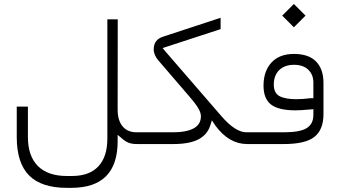

<svg xmlns="http://www.w3.org/2000/svg" viewBox="-20 -718 1696 957"><path d="M680.2 0H664.6Q638.2 0 622.1 -6.1Q606 -12.2 590.8 -25.4L566.4 -45.9V-14.2Q566.4 218.3 335.4 218.3H313Q186 218.3 124.8 156.2Q63.5 94.2 63.5 -34.7V-186.5H119.1V-35.2Q119.1 59.6 168.7 109.4Q218.3 159.2 313 159.2H338.9Q425.3 159.2 470.2 111.3Q515.1 63.5 515.1 -27.3V-621.6H566.9L566.4 -171.9Q566.4 -117.7 591.1 -88.1Q615.7 -58.6 661.1 -58.6H680.2Q687 -58.6 689.9 -51.3Q692.9 -43.9 692.9 -32.7V-27.3Q692.9 0 680.2 0Z M1218.8 0H1212.4Q1121.1 0 1053.7 -91.8L1052.7 -93.3L1036.1 -118.2L1026.9 -89.4Q1011.7 -44.9 967.3 -22.5Q922.9 0 843.8 0H675.3Q662.6 0 662.6 -27.3V-32.7Q662.6 -58.6 674.8 -58.6H844.7Q908.7 -58.6 945.1 -78.1Q981.4 -97.7 981.4 -138.7Q981.4 -157.2 967 -180.7Q952.6 -204.1 923.3 -237.8L770 -416Q746.1 -443.4 746.1 -472.7Q746.6 -497.1 758.1 -512.5Q769.5 -527.8 793.9 -535.6L1079.6 -629.4V-572.8L811.5 -485.4L790.5 -478.5L804.7 -461.4L1083.5 -139.2Q1153.3 -58.6 1208 -58.6H1219.2Q1231.4 -58.6 1231.4 -32.7V-27.3Q1231.4 -16.1 1228.3 -8.1Q1225.1 0 1218.8 0Z M1214.8 -58.6H1395.5Q1475.1 -58.6 1508.5 -79.3Q1542 -100.1 1542 -145.5V-157.7V-173.8L1525.9 -172.4Q1479 -168 1452.6 -168Q1368.7 -168 1331.1 -196.8Q1293.5 -225.6 1293.5 -291Q1293.5 -363.3 1333 -406.2Q1372.6 -449.2 1444.8 -449.2Q1518.6 -449.2 1555.4 -411.4Q1592.3 -373.5 1592.3 -304.7V-148.9Q1592.3 -71.8 1547.4 -35.9Q1502.4 0 1394.5 0H1215.3Q1202.6 0 1202.6 -27.3V-32.7Q1202.6 -58.6 1214.8 -58.6ZM1445.8 -395Q1398.9 -395 1371.8 -368.7Q1344.7 -342.3 1344.7 -296.4Q1344.7 -253.9 1373.3 -238.8Q1401.9 -223.6 1456.5 -223.6Q1488.8 -223.6 1527.3 -228.5H1542V-243.2V-306.2Q1542 -346.2 1516.4 -370.6Q1490.7 -395 1445.8 -395ZM1386.7 -640.1 1444.8 -698.2 1502.9 -640.1 1444.8 -582Z"/></svg>

Font: Shabnam Thin FD-WOL
Style: Thin-FD-WOL
Weight: 100
Foundry: DejaVu fonts team - Redesigned by Saber Rastikerdar - Based on Vazir font
Version: Version 5.0.1